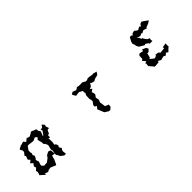

<svg xmlns="http://www.w3.org/2000/svg" viewBox="214 -1538 2572 2572"><g transform="rotate(-45 1500.0 -252.0)"><path d="M529 -441 557 -415 531 -389 548 -325 549 -295 567 -277 581 -244 582 -236 566 -173 571 -153 573 -147 563 -86 569 -61 575 -60 592 -23 636 11 669 10 662 -41 666 -59 683 -85 662 -118 675 -140 664 -174 644 -185 652 -231 649 -303 672 -292 674 -334 698 -342 720 -389 751 -394 736 -438 743 -463 715 -497 686 -459 659 -462 665 -430 627 -376 618 -379 642 -438 623 -471 620 -502 601 -509 548 -531 520 -513 488 -496 463 -502 446 -511 404 -478 376 -510 331 -496 326 -499 269 -468 290 -429 288 -402 257 -365 268 -345 250 -295 276 -269 238 -238 271 -210 245 -173 254 -141 222 -111 228 -86 220 -50 212 -40 279 20 285 -2 329 15 347 2 389 -6 468 27 479 8 506 -52 511 -76 520 -103 564 -97 557 -167 519 -179 460 -145 471 -143 446 -117 403 -86 361 -84 351 -81 322 -110 324 -134 338 -171 323 -218 336 -229 354 -265 340 -294 350 -317 344 -339 345 -376 380 -426 401 -429 449 -422 482 -419Z M1386 -113 1416 -41 1424 -20 1473 12 1502 17 1536 -12 1540 -50 1489 -70 1480 -137 1477 -151 1492 -193 1482 -238 1508 -274 1506 -300 1497 -330 1534 -355 1508 -376 1541 -390 1570 -434 1579 -419 1623 -407 1654 -425 1699 -435 1715 -443 1737 -478 1680 -493 1671 -488 1615 -498 1588 -499 1566 -487 1537 -488 1524 -498 1496 -512 1453 -509 1413 -514 1405 -518 1369 -494 1330 -510 1318 -514 1285 -495 1294 -475 1313 -442 1342 -447 1374 -449 1375 -451 1425 -423 1420 -398 1430 -383 1413 -354 1410 -292V-287L1417 -263L1419 -234L1387 -191L1388 -163L1414 -151Z M2379 -491 2348 -433 2340 -402 2358 -353 2346 -366 2373 -313 2443 -271 2459 -279 2495 -257 2506 -238 2556 -239 2552 -262 2555 -291 2523 -305 2494 -343 2491 -362 2477 -358 2458 -395 2436 -416 2486 -400 2524 -416 2534 -407 2571 -427 2626 -411V-424L2679 -444L2717 -468L2703 -479L2652 -515L2634 -526L2602 -514L2586 -485L2565 -500L2521 -476L2477 -509L2440 -500L2419 -476L2411 -489ZM2269 -147 2305 -107 2273 -90 2283 -84 2278 -41 2320 8 2332 25 2352 27 2413 21 2418 2 2458 25 2500 14 2518 12 2544 26 2572 0 2602 19 2628 -9 2660 -37 2656 -42V-92L2592 -80L2601 -60L2541 -53L2522 -51L2501 -74L2448 -81L2453 -65L2411 -52L2356 -97L2374 -106L2390 -170L2415 -171L2447 -204L2431 -230L2420 -238L2377 -257L2370 -231L2313 -243L2293 -223L2290 -166Z"/></g></svg>

Font: チョークS
Style: Regular
Weight: 400
Designer: [Stick] Fontworks Inc.
Foundry: [Stick] Fontworks Inc.
Version: Version 1.200;FEAKit 1.0